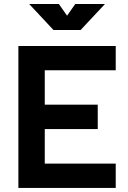

<svg xmlns="http://www.w3.org/2000/svg" viewBox="-20 -918 626 938"><path d="M69.8 0V-693.4H545.4V-574.7H198.7V-406.7H457.5V-287.6H198.7V-118.7H545.4V0ZM241.2 -771.5 122.6 -898.4H267.6L307.6 -841.3L347.7 -898.4H492.7L374 -771.5Z"/></svg>

Font: Cascadia Code NF
Style: Bold
Weight: 700
Monospace: yes
Designer: Aaron Bell
Foundry: Saja Typeworks
Version: Version 2404.023; ttfautohint (v1.8.4)